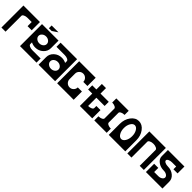

<svg xmlns="http://www.w3.org/2000/svg" viewBox="387 -2298 3854 3854"><g transform="rotate(45 2314.5 -371.0)"><path d="M0 -625H468.8V-390.6H351.6V-507.8H234.4Q186 -507.8 151.9 -490.7Q117.2 -473.6 117.2 -449.7V0H0Z M761.7 -507.8Q713.4 -507.8 679 -479.2Q644.5 -450.7 644.5 -410.2Q644.5 -369.6 679 -341.1Q713.4 -312.5 761.7 -312.5Q810.1 -312.5 844.5 -341.1Q878.9 -369.6 878.9 -410.2Q878.9 -450.7 844.5 -479.2Q810.1 -507.8 761.7 -507.8ZM527.3 -625H996.1V-410.2Q996.1 -321.3 927.5 -258.3Q858.9 -195.3 761.7 -195.3Q696.8 -195.3 644.5 -223.6V-175.8Q644.5 -151.4 679 -134.3Q713.4 -117.2 761.7 -117.2H996.1V0H527.3ZM683.6 -664.1V-742.2H878.9L761.7 -664.1Z M1289.1 -117.2Q1337.4 -117.2 1371.8 -145.8Q1406.2 -174.3 1406.2 -214.8Q1406.2 -255.4 1371.8 -283.9Q1337.4 -312.5 1289.1 -312.5Q1240.7 -312.5 1206.3 -283.9Q1171.9 -255.4 1171.9 -214.8Q1171.9 -174.3 1206.3 -145.8Q1240.7 -117.2 1289.1 -117.2ZM1523.4 0H1054.7V-214.8Q1054.7 -303.7 1123.3 -366.7Q1191.9 -429.7 1289.1 -429.7Q1354 -429.7 1406.2 -401.4V-449.2Q1406.2 -473.6 1371.8 -490.7Q1337.4 -507.8 1289.1 -507.8H1054.7V-625H1523.4Z M1582 -625H2050.8V-390.6H1933.6Q1933.6 -439 1899.2 -473.4Q1864.7 -507.8 1816.4 -507.8Q1768.1 -507.8 1733.6 -473.4Q1699.2 -439 1699.2 -390.6V-234.4Q1699.2 -186 1733.6 -151.6Q1768.1 -117.2 1816.4 -117.2Q1864.7 -117.2 1899.2 -151.6Q1933.6 -186 1933.6 -234.4H2050.8V0H1582Z M2343.8 -468.8H2578.1V-351.6H2343.8V-117.2Q2392.1 -117.2 2426.8 -134.3Q2460.9 -151.4 2460.9 -175.8V-234.4H2578.1V0H2226.6V-351.6H2109.4V-468.8H2226.6V-625H2343.8Z M2753.9 -175.8V-449.2Q2753.9 -473.6 2719.5 -490.7Q2685.1 -507.8 2636.7 -507.8V-625H2988.3V-507.8Q2939.9 -507.8 2905.8 -490.7Q2871.1 -473.6 2871.1 -449.7V-175.8Q2871.1 -151.4 2905.8 -134.3Q2939.9 -117.2 2988.3 -117.2V0H2636.7V-117.2Q2685.1 -117.2 2719.5 -134.3Q2753.9 -151.4 2753.9 -175.8Z M3398.4 -312.5Q3398.4 -393.6 3364 -450.7Q3329.6 -507.8 3281.2 -507.8Q3232.9 -507.8 3198.5 -450.7Q3164.1 -393.6 3164.1 -312.5Q3164.1 -231.4 3198.5 -174.3Q3232.9 -117.2 3281.2 -117.2Q3329.6 -117.2 3364 -174.3Q3398.4 -231.4 3398.4 -312.5ZM3515.6 0H3046.9V-312.5Q3046.9 -441.9 3115.5 -533.4Q3184.1 -625 3281.2 -625Q3378.4 -625 3447 -533.4Q3515.6 -441.9 3515.6 -312.5Z M4043 -625V0H3925.8V-449.2Q3925.8 -473.6 3891.4 -490.7Q3856.9 -507.8 3808.6 -507.8Q3760.3 -507.8 3726.1 -490.7Q3691.4 -473.6 3691.4 -449.7V0H3574.2V-625Z M4101.6 0V-234.4H4218.8V-117.2H4335.9Q4384.3 -117.2 4418.7 -140.1Q4453.1 -163.1 4453.1 -195.3Q4453.1 -227.5 4418.7 -250.5Q4384.3 -273.4 4335.9 -273.4Q4238.8 -273.4 4170.2 -325Q4101.6 -376.5 4101.6 -449.2V-625H4570.3V-429.7H4453.1V-507.8H4335.9Q4287.6 -507.8 4253.2 -490.7Q4218.8 -473.6 4218.8 -449.2Q4218.8 -424.8 4253.2 -407.7Q4287.6 -390.6 4335.9 -390.6Q4433.1 -390.6 4501.7 -333.5Q4570.3 -276.4 4570.3 -195.3V0Z"/></g></svg>

Font: Leporid
Style: Regular
Weight: 400
Designer: GGBotNet
Foundry: GGBotNet
Version: 1.00